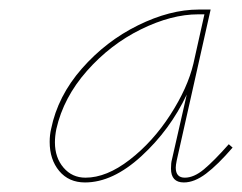

<svg xmlns="http://www.w3.org/2000/svg" viewBox="-20 -685 507 402"><path d="M467 -376Q436 -340 411.5 -321.5Q387 -303 365 -303Q338 -303 338 -332Q338 -344 340 -351L371 -487Q336 -413 276 -358Q216 -303 158 -303Q124 -303 104 -327Q84 -351 84 -388Q84 -402 87 -415Q101 -484 151.5 -541.5Q202 -599 269 -632Q336 -665 396 -665H421L350 -349Q348 -339 348 -334Q348 -313 367 -313Q386 -313 407 -330.5Q428 -348 459 -383ZM385 -552 408 -655H395Q339 -655 275 -623.5Q211 -592 162 -536.5Q113 -481 98 -415Q95 -400 95 -387Q95 -355 113 -334Q131 -313 159 -313Q203 -313 251.5 -350.5Q300 -388 336.5 -444.5Q373 -501 385 -552Z"/></svg>

Font: Ysabeau Hairline
Style: Italic
Weight: 100
Italic angle: -12°
Designer: Christian Thalmann (Catharsis Fonts)
Version: Version 0.003